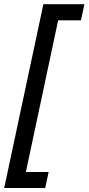

<svg xmlns="http://www.w3.org/2000/svg" viewBox="-53 -744 427 926"><path d="M-32.7 162.6 156.2 -723.6H354L337.4 -646H227.5L71.8 85.4H181.6L165 162.6Z"/></svg>

Font: Open Sans Condensed SemiBold
Style: Italic
Weight: 600
Width: 3
Italic angle: -12°
Designer: Monotype Design Team
Foundry: Monotype Imaging Inc.
Version: Version 3.000; ttfautohint (v1.8.4)